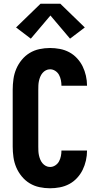

<svg xmlns="http://www.w3.org/2000/svg" viewBox="-20 -1000 540 1028"><path d="M248 8Q219 8 191 2Q163 -4 139 -18.5Q115 -33 96.5 -55.5Q78 -78 67 -104Q56 -130 52 -158.5Q48 -187 48 -215V-520Q48 -548 52 -576.5Q56 -605 67 -631Q78 -657 96.5 -679.5Q115 -702 139 -716.5Q163 -731 191 -737Q219 -743 248 -743Q274 -743 300.5 -738Q327 -733 350.5 -720.5Q374 -708 392.5 -688Q411 -668 422.5 -644.5Q434 -621 440 -594.5Q446 -568 446 -541H309Q309 -556 306 -571Q303 -586 296 -599Q289 -612 276 -620.5Q263 -629 248 -629Q236 -629 225.5 -623.5Q215 -618 207.5 -609Q200 -600 195.5 -589Q191 -578 188.5 -566.5Q186 -555 185.5 -543.5Q185 -532 185 -520V-215Q185 -203 185.5 -191.5Q186 -180 188.5 -168.5Q191 -157 195.5 -146Q200 -135 207.5 -126Q215 -117 225.5 -111.5Q236 -106 248 -106Q263 -106 276 -114.5Q289 -123 296 -136Q303 -149 306 -164Q309 -179 309 -194H446Q446 -167 440 -140.5Q434 -114 422.5 -90.5Q411 -67 392.5 -47Q374 -27 350.5 -14.5Q327 -2 300.5 3Q274 8 248 8ZM145 -793 66 -853 197 -980H303L434 -853L355 -793L250 -917Z"/></svg>

Font: Iosevka SS04 Heavy
Style: Regular
Weight: 900
Monospace: yes
Designer: Belleve Invis
Foundry: Belleve Invis
Version: Version 19.0.0; ttfautohint (v1.8.4)